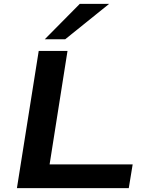

<svg xmlns="http://www.w3.org/2000/svg" viewBox="-20 -967 749 987"><path d="M67 0 179 -705H327L235 -122H662L642 0ZM210 -765 390 -947H541L315 -765Z"/></svg>

Font: Nunito Sans 10pt Expanded
Style: Bold Italic
Weight: 700
Width: 7
Italic angle: -9°
Designer: Vernon Adams
Foundry: Vernon Adams
Version: Version 3.101;gftools[0.9.27]